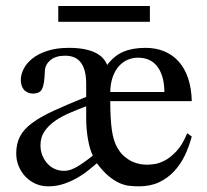

<svg xmlns="http://www.w3.org/2000/svg" viewBox="-20 -624 708 658"><path d="M298.3 -90.8Q293 -100.6 288.8 -114.7Q284.7 -128.9 281.7 -145.5Q278.8 -162.1 277.1 -180.4Q275.4 -198.7 275.4 -216.8V-259.8Q248 -249.5 220 -237.5Q191.9 -225.6 169.4 -210.2Q147 -194.8 132.8 -174.3Q118.7 -153.8 118.7 -126Q118.7 -107.9 124.8 -92.3Q130.9 -76.7 141.4 -64.7Q151.9 -52.7 166 -45.9Q180.2 -39.1 196.3 -38.6Q205.6 -38.1 215.1 -40.3Q224.6 -42.5 236.3 -48.3Q248 -54.2 262.9 -64.5Q277.8 -74.7 298.3 -90.8ZM543.5 -308.6Q543 -340.3 535.9 -362.5Q528.8 -384.8 516.8 -398.9Q504.9 -413.1 488.8 -419.7Q472.7 -426.3 453.6 -426.3Q434.6 -426.3 417.7 -419.2Q400.9 -412.1 387.7 -397.5Q374.5 -382.8 366.5 -360.6Q358.4 -338.4 357.9 -308.6ZM637.2 -156.2Q628.4 -123 613.8 -92Q599.1 -61 577.1 -37.4Q555.2 -13.7 525.4 0.5Q495.6 14.6 456.1 14.6Q439 14.6 422.4 12.7Q405.8 10.7 388.2 2.7Q370.6 -5.4 351.8 -21Q333 -36.6 312 -64.5Q301.3 -55.7 284.9 -42Q268.6 -28.3 247.3 -15.9Q226.1 -3.4 200.2 5.6Q174.3 14.6 145 14.6Q122.1 14.6 102.3 5.9Q82.5 -2.9 67.6 -18.3Q52.7 -33.7 44.2 -54.2Q35.6 -74.7 35.6 -98.1Q35.6 -131.8 48.6 -156.5Q61.5 -181.2 90.1 -202.4Q118.7 -223.6 164.3 -244.6Q210 -265.6 275.4 -292V-335.9Q275.4 -362.8 270.3 -381.3Q265.1 -399.9 255.6 -411.4Q246.1 -422.9 232.9 -428Q219.7 -433.1 203.1 -433.1Q170.9 -433.1 152.8 -418Q134.8 -402.8 133.8 -381.3Q132.8 -355.5 130.4 -340.6Q127.9 -325.7 123.3 -317.6Q118.7 -309.6 111.8 -306.9Q105 -304.2 95.2 -303.2Q83.5 -303.2 75 -307.1Q66.4 -311 61.3 -317.4Q56.2 -323.7 53.7 -332.3Q51.3 -340.8 51.3 -350.1Q51.3 -368.2 61 -387.7Q70.8 -407.2 90.8 -423.3Q110.8 -439.5 142.1 -449.7Q173.3 -460 215.8 -460Q246.1 -460 268.6 -455.6Q291 -451.2 306.9 -443.4Q322.8 -435.5 332.5 -424.8Q342.3 -414.1 347.2 -401.4Q371.6 -433.6 403.1 -446.8Q434.6 -460 478.5 -460Q514.6 -460 543.7 -447.8Q572.8 -435.5 593.3 -412.1Q613.8 -388.7 625 -354.7Q636.2 -320.8 637.2 -277.3H357.9Q357.9 -217.3 363.3 -178.7Q368.7 -140.1 382.8 -116.7Q392.6 -99.6 405.3 -88.6Q418 -77.6 431.6 -71Q445.3 -64.5 458.5 -62Q471.7 -59.6 482.9 -59.6Q490.2 -59.6 506.6 -61.3Q522.9 -63 543 -73Q563 -83 584 -105Q605 -127 621.6 -167.5ZM179.7 -549.3V-603.5H493.7V-549.3Z"/></svg>

Font: Doulos SIL APac
Style: Regular
Weight: 400
Designer: Walt Agee, Victor Gaultney, Peter Martin, Debbi Hosken, Becca Hirsbrunner
Foundry: SIL International
Version: Version 5.000